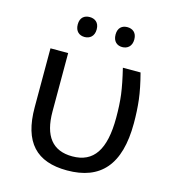

<svg xmlns="http://www.w3.org/2000/svg" viewBox="-110 -821 833 922"><g transform="rotate(15 306.5 -360.0)"><path d="M175.8 -681.2C175.8 -646.5 196.8 -630.9 222.7 -630.9C248 -630.9 270 -646.5 270 -681.2C270 -715.8 248 -730 222.7 -730C196.8 -730 175.8 -715.8 175.8 -681.2ZM363.8 -681.2C363.8 -646.5 384.8 -630.9 409.7 -630.9C435.1 -630.9 457 -646.5 457 -681.2C457 -715.8 435.1 -730 409.7 -730C384.8 -730 363.8 -715.8 363.8 -681.2ZM307.1 9.8C473.1 9.8 559.1 -85 559.1 -292C559.1 -332.5 557.1 -371.1 552.7 -408.2C548.3 -444.8 539.6 -487.8 526.9 -536.1H439C451.2 -485.8 459.5 -443.4 463.9 -409.7C468.3 -375.5 470.2 -337.4 470.2 -295.9C470.2 -136.2 419.9 -62 314 -62C215.8 -62 167 -123.5 167 -246.1V-536.1H79.1V-243.2C79.1 -69.3 154.8 9.8 307.1 9.8Z"/></g></svg>

Font: Noto Reveo Sans
Style: Regular
Weight: 400
Designer: Monotype Design team
Foundry: Monotype Imaging Inc.
Version: Version 1.04